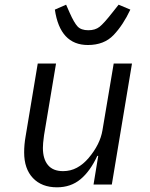

<svg xmlns="http://www.w3.org/2000/svg" viewBox="-20 -787 640 819"><path d="M399 -122H395Q365 -57 323.5 -22.5Q282 12 223 12Q158 12 120.5 -27.5Q83 -67 83 -137Q83 -170 89 -204L141 -516H219L168 -211L167 -203Q163 -175 163 -156Q163 -109 184.5 -83Q206 -57 249 -57Q281 -57 308 -71.5Q335 -86 358 -113Q407 -171 417 -231L465 -516H543L457 0H379ZM214 -746 262 -767 277 -733Q296 -690 311 -674Q326 -658 357 -658Q386 -658 404.5 -672.5Q423 -687 459 -733L486 -767L536 -746Q505 -680 464.5 -637.5Q424 -595 355 -595Q236 -595 214 -746Z"/></svg>

Font: iA Writer Mono V
Style: Regular
Weight: 400
Italic angle: -9.5°
Designer: Mike Abbink, Paul van der Laan, Pieter van Rosmalen
Foundry: Bold Monday
Version: Version 2.000